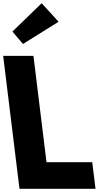

<svg xmlns="http://www.w3.org/2000/svg" viewBox="-61 -1172 646 1192"><path d="M16.2 -976 81.6 -899 302.7 -1037 197.6 -1152ZM146.7 -825H-41.3L60 0H532L511.7 -165H227.7Z"/></svg>

Font: Hussar
Style: BdOpOblOne
Weight: 700
Foundry: Cannot Into Space Fonts
Version: Version 2.00